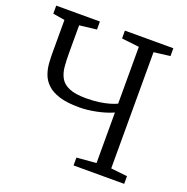

<svg xmlns="http://www.w3.org/2000/svg" viewBox="-132 -866 964 989"><g transform="rotate(20 350.5 -371.5)"><path d="M482.5 -329Q443.5 -311.5 393 -301.2Q342.5 -291 299 -291Q232.5 -291 190 -304.5Q147.5 -318 123.8 -340.8Q100 -363.5 89.8 -391.8Q79.5 -420 77.2 -450.2Q75 -480.5 75 -508V-688L10 -699V-743H249.5V-699L155.5 -688V-535Q155.5 -496 158.5 -462Q161.5 -428 175.8 -402Q190 -376 223.5 -361.5Q257 -347 317.5 -347Q356 -347 387.5 -351.5Q419 -356 443 -363Q467 -370 482.5 -377.5V-689L386.5 -700V-743H652V-700L563 -689V-52L653 -42V0H375.5V-43L482.5 -52Z"/></g></svg>

Font: Merriweather 7pt Light
Style: Regular
Weight: 300
Designer: Eben Sorkin
Foundry: Eben Sorkin
Version: Version 2.200;gftools[0.9.31]